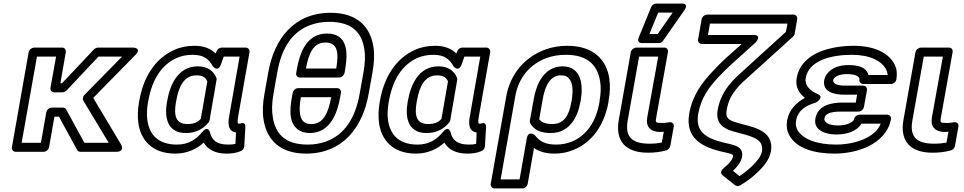

<svg xmlns="http://www.w3.org/2000/svg" viewBox="-20 -817 5345 1065"><path d="M329 -220H266C251 -220 239 -206 237 -195L207 -25H100L185 -503H291L260 -330C257 -315 270 -305 281 -305H327C335 -305 344 -310 349 -315L526 -503H657L448 -290C439 -281 437 -267 442 -259L583 -25H448L347 -210C343 -217 336 -220 329 -220ZM307 -170 408 15C411 21 418 25 426 25H625C674 25 652 -15 652 -15L497 -274L731 -512C769 -551 719 -553 719 -553H523C517 -553 507 -549 501 -543L324 -355H315L345 -528C347 -539 340 -553 325 -553H169C158 -553 142 -543 139 -528L46 0C44 11 52 25 67 25H223C234 25 249 15 252 0L282 -170Z M1050 -513C1111 -513 1140 -487 1160 -450C1160 -450 1189 -412 1206 -461L1221 -503H1309L1251 -171C1246 -143 1239 -89 1289 -82L1286 -19C1275 -16 1263 -15 1245 -15C1182 -15 1155 -40 1145 -81C1145 -81 1136 -125 1102 -85C1068 -44 1027 -15 961 -15C853 -15 807 -75 797 -153C793 -182 795 -214 801 -250L803 -260C824 -377 877 -458 959 -495C985 -507 1016 -513 1050 -513ZM1059 -563C1019 -563 981 -556 946 -540C839 -492 775 -387 753 -260L751 -250C744 -210 743 -172 747 -138C759 -43 821 35 952 35C1018 35 1070 10 1110 -26C1132 12 1174 35 1236 35C1266 35 1289 32 1316 21C1326 17 1334 6 1335 -5L1341 -111C1343 -145 1314 -132 1310 -131H1307C1298 -131 1295 -134 1301 -171L1364 -528C1366 -539 1358 -553 1343 -553H1209C1198 -553 1185 -544 1181 -532L1176 -520C1151 -546 1113 -563 1059 -563ZM1180 -386C1165 -421 1134 -449 1077 -449C965 -449 922 -342 908 -260L906 -250C892 -169 905 -79 1011 -79C1066 -79 1108 -102 1137 -138C1140 -142 1142 -147 1143 -151C1145 -160 1145 -167 1146 -171L1181 -373C1182 -377 1182 -382 1180 -386ZM1130 -366 1096 -171C1095 -166 1094 -163 1094 -158C1078 -140 1058 -129 1020 -129C955 -129 943 -175 956 -250L958 -260C972 -341 1003 -399 1069 -399C1106 -399 1119 -387 1130 -366Z M1975 -297C1951 -160 1889 -68 1788 -32C1757 -21 1724 -15 1687 -15C1559 -15 1507 -77 1493 -168C1487 -203 1488 -246 1497 -297L1518 -415C1542 -553 1602 -643 1704 -679C1736 -690 1770 -696 1806 -696C1934 -696 1987 -635 2001 -544C2007 -509 2005 -466 1996 -415ZM1468 -415 1447 -297C1437 -242 1435 -195 1442 -153C1459 -45 1529 35 1678 35C1880 35 1992 -109 2025 -297L2046 -415C2056 -470 2058 -517 2051 -559C2034 -667 1963 -746 1814 -746C1612 -746 1501 -603 1468 -415ZM1851 -328H1633C1618 -328 1606 -314 1604 -303L1599 -278C1586 -204 1582 -125 1643 -92C1659 -84 1678 -79 1698 -79C1814 -79 1852 -194 1867 -278L1871 -303C1874 -318 1862 -328 1851 -328ZM1817 -278C1801 -190 1774 -129 1707 -129C1693 -129 1682 -131 1673 -136C1641 -153 1636 -204 1649 -278ZM1794 -631C1678 -631 1642 -519 1627 -435L1623 -412C1620 -397 1632 -387 1643 -387H1861C1876 -387 1889 -401 1891 -412L1895 -435C1910 -521 1911 -631 1794 -631ZM1785 -581C1853 -581 1860 -526 1845 -437H1677C1693 -524 1719 -581 1785 -581Z M2385 -513C2446 -513 2475 -487 2495 -450C2495 -450 2524 -412 2541 -461L2556 -503H2644L2586 -171C2581 -143 2574 -89 2624 -82L2621 -19C2610 -16 2598 -15 2580 -15C2517 -15 2490 -40 2480 -81C2480 -81 2471 -125 2437 -85C2403 -44 2362 -15 2296 -15C2188 -15 2142 -75 2132 -153C2128 -182 2130 -214 2136 -250L2138 -260C2159 -377 2212 -458 2294 -495C2320 -507 2351 -513 2385 -513ZM2394 -563C2354 -563 2316 -556 2281 -540C2174 -492 2110 -387 2088 -260L2086 -250C2079 -210 2078 -172 2082 -138C2094 -43 2156 35 2287 35C2353 35 2405 10 2445 -26C2467 12 2509 35 2571 35C2601 35 2624 32 2651 21C2661 17 2669 6 2670 -5L2676 -111C2678 -145 2649 -132 2645 -131H2642C2633 -131 2630 -134 2636 -171L2699 -528C2701 -539 2693 -553 2678 -553H2544C2533 -553 2520 -544 2516 -532L2511 -520C2486 -546 2448 -563 2394 -563ZM2515 -386C2500 -421 2469 -449 2412 -449C2300 -449 2257 -342 2243 -260L2241 -250C2227 -169 2240 -79 2346 -79C2401 -79 2443 -102 2472 -138C2475 -142 2477 -147 2478 -151C2480 -160 2480 -167 2481 -171L2516 -373C2517 -377 2517 -382 2515 -386ZM2465 -366 2431 -171C2430 -166 2429 -163 2429 -158C2413 -140 2393 -129 2355 -129C2290 -129 2278 -175 2291 -250L2293 -260C2307 -341 2338 -399 2404 -399C2441 -399 2454 -387 2465 -366Z M3064 -15C3003 -15 2971 -35 2948 -66C2948 -66 2911 -98 2902 -49L2862 178H2757L2838 -282C2857 -392 2925 -464 3014 -496C3045 -507 3080 -513 3119 -513C3244 -513 3296 -451 3309 -364C3314 -333 3313 -298 3306 -260L3305 -250C3286 -140 3233 -66 3153 -32C3126 -21 3097 -15 3064 -15ZM3055 35C3094 35 3130 28 3165 13C3269 -31 3333 -128 3355 -250L3356 -260C3364 -303 3365 -343 3360 -380C3345 -485 3272 -563 3127 -563C3083 -563 3042 -556 3004 -542C2895 -502 2811 -411 2788 -282L2702 203C2700 214 2708 228 2723 228H2878C2889 228 2904 218 2907 203L2942 4C2969 23 3007 35 3055 35ZM3100 -449C2995 -449 2954 -344 2941 -270L2919 -148C2918 -143 2919 -137 2921 -134C2939 -98 2979 -79 3034 -79C3140 -79 3185 -169 3199 -250L3201 -260C3217 -349 3203 -449 3100 -449ZM3043 -129C3003 -129 2982 -140 2971 -156L2991 -270C3004 -344 3034 -399 3091 -399C3107 -399 3119 -396 3127 -390C3155 -370 3162 -325 3151 -260L3149 -250C3136 -175 3108 -129 3043 -129Z M3582 -20C3481 -20 3446 -61 3462 -150L3525 -503H3631L3570 -165C3561 -112 3590 -85 3642 -85C3649 -85 3656 -86 3662 -86L3651 -26C3629 -22 3609 -20 3582 -20ZM3573 30C3612 30 3644 26 3676 17C3686 14 3696 4 3698 -7L3717 -114C3721 -136 3703 -140 3693 -139L3673 -136C3666 -135 3659 -135 3650 -135C3616 -135 3615 -138 3620 -165L3685 -528C3687 -542 3679 -553 3665 -553H3509C3498 -553 3482 -543 3479 -528L3412 -150C3392 -34 3451 30 3573 30ZM3631 -747H3711L3628 -628H3582ZM3620 -797C3609 -797 3597 -790 3592 -778L3523 -609C3511 -580 3536 -578 3542 -578H3634C3643 -578 3652 -583 3658 -591L3776 -760C3804 -801 3761 -797 3761 -797Z M4096 53C4106 -1 4056 -11 4029 -18L3990 -27C3893 -52 3836 -88 3853 -187C3869 -275 3913 -334 3967 -391C3988 -414 4013 -438 4040 -463L4171 -581C4171 -581 4210 -623 4160 -623H3907L3918 -686H4348L4339 -640L4117 -438C4055 -382 3981 -321 3961 -208C3948 -132 3992 -105 4044 -89L4085 -78C4163 -57 4218 -41 4206 24C4202 49 4179 77 4157 99C4136 120 4108 143 4082 160L4046 131C4066 111 4091 83 4096 53ZM4402 -711C4404 -724 4395 -736 4381 -736H3902C3891 -736 3875 -726 3872 -711L3852 -598C3850 -587 3858 -573 3873 -573H4094L4009 -497C3980 -471 3956 -445 3933 -421C3876 -361 3821 -290 3803 -187C3780 -54 3870 -5 3970 21L4010 30C4046 38 4048 44 4046 51C4044 58 4044 62 4033 77C4024 89 4011 102 3993 117C3969 137 3984 152 3989 156L4058 211C4065 216 4076 217 4086 211C4123 190 4160 161 4190 131C4214 107 4248 69 4256 24C4275 -85 4174 -108 4106 -126L4066 -137C4020 -151 4003 -162 4011 -208C4027 -300 4082 -346 4147 -404L4378 -613C4383 -618 4387 -624 4388 -630Z M4758 -131H4865C4851 -95 4821 -70 4786 -52C4744 -30 4681 -15 4618 -15C4509 -15 4431 -46 4403 -97C4395 -112 4392 -128 4396 -149C4405 -202 4446 -231 4506 -248C4506 -248 4556 -278 4516 -295C4473 -313 4442 -344 4449 -384C4466 -482 4591 -513 4706 -513C4805 -513 4872 -479 4896 -430C4900 -421 4903 -411 4904 -401H4797C4785 -450 4727 -456 4687 -456C4641 -456 4593 -444 4566 -405C4559 -395 4554 -384 4552 -373C4540 -307 4608 -292 4659 -292H4734L4727 -248H4652C4596 -248 4516 -235 4503 -160C4490 -89 4568 -71 4619 -71C4673 -71 4731 -86 4758 -131ZM4643 -198H4743C4754 -198 4769 -208 4772 -223L4789 -317C4791 -328 4783 -342 4768 -342H4668C4615 -342 4599 -357 4602 -373C4602 -375 4603 -378 4606 -382C4615 -394 4638 -406 4678 -406C4728 -406 4750 -391 4747 -376C4745 -365 4753 -351 4768 -351H4923C4934 -351 4949 -361 4952 -376C4957 -406 4955 -434 4943 -458C4909 -527 4824 -563 4715 -563C4675 -563 4637 -559 4602 -552C4516 -535 4418 -490 4399 -384C4390 -334 4414 -298 4445 -274C4398 -249 4357 -209 4346 -149C4341 -119 4345 -91 4358 -67C4397 5 4494 35 4609 35C4680 35 4749 19 4802 -8C4855 -35 4909 -83 4922 -156C4924 -167 4917 -181 4902 -181H4747C4736 -181 4720 -171 4717 -156C4716 -153 4716 -151 4713 -148C4701 -134 4672 -121 4628 -121C4575 -121 4549 -140 4553 -160C4557 -185 4583 -198 4643 -198Z M5161 -20C5060 -20 5025 -61 5041 -150L5104 -503H5210L5149 -165C5140 -112 5169 -85 5221 -85C5228 -85 5235 -86 5241 -86L5230 -26C5208 -22 5188 -20 5161 -20ZM5152 30C5191 30 5223 26 5255 17C5265 14 5275 4 5277 -7L5296 -114C5300 -136 5282 -140 5272 -139L5252 -136C5245 -135 5238 -135 5229 -135C5195 -135 5194 -138 5199 -165L5264 -528C5266 -542 5258 -553 5244 -553H5088C5077 -553 5061 -543 5058 -528L4991 -150C4971 -34 5030 30 5152 30Z"/></svg>

Font: Asimov
Style: WidOuIt
Weight: 500
Designer: Google
Version: Version 2.000980; 2014